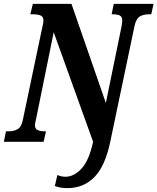

<svg xmlns="http://www.w3.org/2000/svg" viewBox="-40 -734 815 994"><path d="M244 229 257 172Q277 181 299 181Q343 181 382 139Q421 97 442 0L238 -567L147 -119Q141 -95 141 -86Q141 -67 155 -60.5Q169 -54 193 -54H198L186 0H-20L-9 -54H2Q32 -54 51.5 -65.5Q71 -77 78 -112L179 -593Q185 -616 185 -628Q185 -647 171 -653.5Q157 -660 128 -660H117L130 -714H330L508 -201L589 -596Q593 -617 593 -628Q593 -647 580.5 -653.5Q568 -660 543 -660H538L549 -714H755L743 -660H732Q702 -660 683.5 -648.5Q665 -637 657 -602L531 -1Q505 125 449 182.5Q393 240 308 240Q272 240 244 229Z"/></svg>

Font: Noto Serif CondExtraBold
Style: Italic
Weight: 800
Width: 3
Italic angle: -12°
Designer: Monotype Design Team
Foundry: Monotype Imaging Inc.
Version: Version 1.001